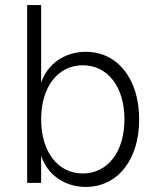

<svg xmlns="http://www.w3.org/2000/svg" viewBox="-20 -720 618 756"><path d="M318 16C443 16 528 -91 528 -250C528 -409 443 -516 318 -516C233 -516 166 -467 142 -394V-700H87V0H142V-107C166 -33 233 16 318 16ZM306 -37C208 -37 142 -122 142 -250C142 -378 208 -463 306 -463C404 -463 470 -378 470 -250C470 -122 404 -37 306 -37Z"/></svg>

Font: Uncut Sans Light
Style: Regular
Weight: 300
Designer: Kasper Nordkvist
Foundry: UNCUT.wtf
Version: Version 1.304;Glyphs 3.2 (3246)